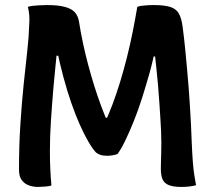

<svg xmlns="http://www.w3.org/2000/svg" viewBox="-20 -729 840 758"><path d="M183 3Q177 6 159 7.5Q141 9 130 9Q110 9 93 2.5Q76 -4 65.5 -18.5Q55 -33 55 -59Q55 -154 60.5 -239Q66 -324 73.5 -396.5Q81 -469 87.5 -526.5Q94 -584 95 -625Q97 -652 95.5 -669Q94 -686 90 -702Q100 -705 110 -706Q120 -707 133.5 -708Q147 -709 166 -709Q209 -709 235.5 -702Q262 -695 275 -681Q288 -667 292 -643Q298 -604 307 -561.5Q316 -519 327.5 -475.5Q339 -432 352 -390.5Q365 -349 379.5 -310Q394 -271 409 -237L372 -264H432L391 -238Q408 -274 424 -316.5Q440 -359 454.5 -406.5Q469 -454 481.5 -504Q494 -554 504 -604Q514 -654 522 -702Q530 -705 538.5 -706Q547 -707 558.5 -708Q570 -709 587 -709Q631 -709 654 -701Q677 -693 687 -674Q697 -655 701 -623Q707 -578 711 -536.5Q715 -495 718.5 -456.5Q722 -418 725 -380.5Q728 -343 730 -307.5Q732 -272 734 -236.5Q736 -201 737 -165Q739 -119 741.5 -87.5Q744 -56 747.5 -35Q751 -14 754 2Q745 5 729.5 7Q714 9 696 9Q665 9 647 2Q629 -5 622 -20.5Q615 -36 615 -64Q615 -74 615.5 -91Q616 -108 616.5 -127.5Q617 -147 617 -165Q617 -186 616 -211Q615 -236 613 -264.5Q611 -293 609 -325Q607 -357 604 -391.5Q601 -426 597 -463Q593 -500 589 -538L610 -506H558L593 -539Q585 -493 571 -443Q557 -393 541.5 -344Q526 -295 508.5 -251.5Q491 -208 474.5 -174Q458 -140 444 -121Q436 -118 425 -116Q414 -114 403 -114Q388 -114 378 -117Q368 -120 359 -127Q345 -142 329 -169.5Q313 -197 295.5 -236Q278 -275 261.5 -322.5Q245 -370 230.5 -424Q216 -478 204 -536L239 -509H186L206 -538Q202 -496 198 -457.5Q194 -419 191 -383.5Q188 -348 185.5 -315Q183 -282 181 -251Q179 -220 178 -191Q177 -162 177 -133Q177 -95 178.5 -62.5Q180 -30 183 3Z"/></svg>

Font: Recursive Casual SemiBold
Style: Regular
Weight: 600
Version: Version 1.047